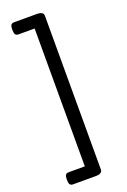

<svg xmlns="http://www.w3.org/2000/svg" viewBox="-197 -1056 787 1191"><g transform="rotate(-20 196.5 -460.0)"><path d="M39 35Q39 12 45 3.5Q51 -5 66 -5H172V-915H66Q51 -915 45 -924Q39 -933 39 -955Q39 -978 45 -986.5Q51 -995 66 -995H215Q259 -995 259 -968V47Q259 75 215 75H66Q51 75 45 66Q39 57 39 35Z"/></g></svg>

Font: Playwrite DE Grund
Style: Regular
Weight: 400
Designer: Veronika Burian, José Scaglione
Foundry: TypeTogether
Version: Version 1.002